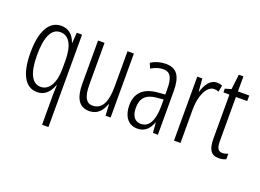

<svg xmlns="http://www.w3.org/2000/svg" viewBox="-125 -960 2031 1500"><g transform="rotate(20 891.0 -210.5)"><path d="M322 -6V236H375V-532H331L325 -447H322C301 -506 262 -542 201 -542C101 -542 44 -444 44 -263C44 -84 99 10 197 10C258 10 298 -29 322 -93H325C323 -58 322 -25 322 -6ZM209 -38C141 -38 99 -107 99 -262C99 -410 135 -493 210 -493C282 -493 322 -425 322 -297V-229C322 -111 279 -38 209 -38Z M806 -532H753V-240C753 -103 715 -39 640 -39C588 -39 562 -84 562 -185V-532H508V-173C508 -56 544 10 631 10C699 10 736 -37 755 -92H759L764 0H806Z M1069 -542C1027 -542 984 -530 947 -507L965 -465C1003 -487 1036 -496 1063 -496C1122 -496 1146 -459 1146 -358V-315L1085 -310C973 -301 910 -245 910 -140C910 -61 946 10 1030 10C1096 10 1129 -31 1149 -84H1151L1158 0H1199V-360C1199 -485 1162 -542 1069 -542ZM1091 -269 1147 -274V-216C1147 -106 1114 -34 1044 -34C994 -34 965 -70 965 -141C965 -220 1005 -261 1091 -269Z M1494 -541C1437 -541 1405 -485 1386 -427H1383L1375 -532H1333V0H1387V-279C1386 -383 1426 -486 1491 -486C1505 -486 1519 -483 1529 -478L1539 -532C1524 -539 1508 -541 1494 -541Z M1720 -38C1681 -38 1671 -67 1671 -126V-486H1765V-532H1671V-657H1633L1618 -532L1567 -517V-486H1617V-123C1617 -35 1640 10 1706 10C1731 10 1750 5 1767 -3V-49C1754 -43 1737 -38 1720 -38Z"/></g></svg>

Font: Noto Sans Thai Looped ExtraCondensed Light
Style: Regular
Weight: 300
Width: 2
Designer: Sasikarn Vongin, Ben Mitchell
Foundry: The Fontpad Ltd
Version: Version 1.001